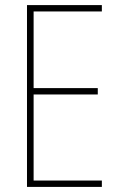

<svg xmlns="http://www.w3.org/2000/svg" viewBox="-20 -734 472 754"><path d="M380 0H86V-714H380V-689H112V-388H364V-363H112V-25H380Z"/></svg>

Font: Noto Sans Myanmar Condensed Thin
Style: Regular
Weight: 100
Width: 3
Designer: Monotype Design Team
Foundry: Monotype Imaging Inc.
Version: Version 2.107; ttfautohint (v1.8.4.7-5d5b)